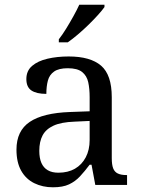

<svg xmlns="http://www.w3.org/2000/svg" viewBox="-20 -786 603 816"><path d="M205 10Q161 10 125.5 -7.5Q90 -25 70 -60.5Q50 -96 50 -150Q50 -230 106.5 -268Q163 -306 278 -310L361 -313V-373Q361 -409 355 -436.5Q349 -464 329 -480Q309 -496 268 -496Q230 -496 210 -482Q190 -468 183.5 -443.5Q177 -419 177 -387Q135 -387 113.5 -401.5Q92 -416 92 -450Q92 -485 116.5 -506Q141 -527 182 -536.5Q223 -546 272 -546Q364 -546 409.5 -507Q455 -468 455 -373V-114Q455 -86 461 -70.5Q467 -55 481 -48.5Q495 -42 517 -42H520V0H385L369 -86H361Q340 -58 320 -36.5Q300 -15 273.5 -2.5Q247 10 205 10ZM228 -52Q269 -52 298.5 -69Q328 -86 344.5 -117.5Q361 -149 361 -191V-272L297 -269Q240 -267 207.5 -252Q175 -237 161 -210.5Q147 -184 147 -145Q147 -114 156 -93.5Q165 -73 183 -62.5Q201 -52 228 -52ZM230 -619Q245 -638 261 -664Q277 -690 292 -717Q307 -744 317 -766H424V-756Q415 -743 397 -723Q379 -703 356.5 -681Q334 -659 311 -639.5Q288 -620 268 -606H230Z"/></svg>

Font: Noto Serif Kannada
Style: Regular
Weight: 400
Designer: Universal Thirst, Indian Type Foundry and the Monotype Design Team
Foundry: Monotype Imaging Inc.
Version: Version 2.003